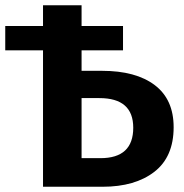

<svg xmlns="http://www.w3.org/2000/svg" viewBox="-20 -712 700 732"><path d="M369 -442Q498 -442 570 -387.5Q642 -333 642 -227Q642 -114 568.5 -57Q495 0 371 0H144V-520H0V-613H144V-692H291V-613H449V-520H291V-442ZM363 -109Q488 -109 488 -225Q488 -338 359 -338H291V-109Z"/></svg>

Font: Fira Sans SemiBold
Style: Regular
Weight: 600
Designer: bBox Type GmbH & Carrois Corporate GbR & Edenspiekermann AG
Foundry: bBox Type GmbH & Carrois Corporate GbR & Edenspiekermann AG
Version: Version 4.301;PS 004.301;hotconv 1.0.88;makeotf.lib2.5.64775